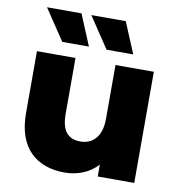

<svg xmlns="http://www.w3.org/2000/svg" viewBox="-85 -835 861 922"><g transform="rotate(10 346.0 -374.5)"><path d="M290 9C352 9 410 -13 451 -58V0H629V-542H442V-280C442 -189 396 -151 339 -151C281 -151 247 -184 247 -269V-542H59V-239C59 -67 156 9 290 9ZM517 -607 454 -758H286L387 -607ZM301 -607 238 -758H70L171 -607Z"/></g></svg>

Font: Montserrat-Alt1 ExtBd
Style: Regular
Weight: 800
Designer: Differentunic
Foundry: Differentunic
Version: Version 7.222